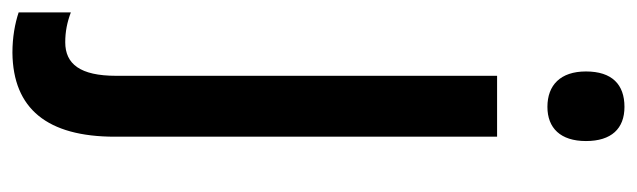

<svg xmlns="http://www.w3.org/2000/svg" viewBox="-410 -407 1025 309"><g transform="rotate(90 102.5 -252.5)"><path d="M63 -683C63 -642 85 -621 120 -621C154 -621 175 -642 175 -683C175 -724 155 -745 120 -745C84 -745 63 -725 63 -683ZM33 240C123 239 168 184 168 75V-540H70V73C70 131 51 155 16 155C-1 155 -16 152 -32 146V230C-14 236 8 240 33 240Z"/></g></svg>

Font: Noto Sans Sinhala UI Condensed Medium
Style: Regular
Weight: 500
Width: 3
Designer: Jelle Bosma - Monotype Design Team
Foundry: Monotype Imaging Inc.
Version: Version 2.006